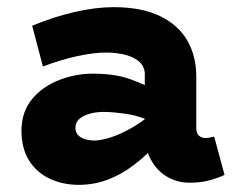

<svg xmlns="http://www.w3.org/2000/svg" viewBox="-20 -503 655 537"><path d="M510 8Q477 8 448.5 -8Q420 -24 402.5 -55.5Q385 -87 385 -132V-295Q385 -316 370.5 -329.5Q356 -343 331 -349.5Q306 -356 276 -356Q242 -356 196 -346Q150 -336 100 -317L70 -431Q130 -456 189 -469.5Q248 -483 298 -483Q376 -483 427.5 -458Q479 -433 504 -389.5Q529 -346 529 -288V-146Q529 -130 536.5 -123.5Q544 -117 554 -117Q562 -117 568.5 -118.5Q575 -120 579 -121L608 -14Q595 -7 569 0.5Q543 8 510 8ZM200 14Q157 14 120.5 -2.5Q84 -19 62 -53Q40 -87 40 -139Q41 -193 71.5 -228Q102 -263 147.5 -280Q193 -297 239 -297Q301 -297 343 -282Q385 -267 428 -244V-152Q376 -178 336 -184Q296 -190 270 -190Q249 -190 231 -185Q213 -180 202 -170.5Q191 -161 191 -145Q191 -133 198.5 -125Q206 -117 218.5 -113.5Q231 -110 245 -110Q262 -110 290.5 -119Q319 -128 354.5 -149Q390 -170 428 -206L425 -108Q391 -69 354.5 -41.5Q318 -14 280 0Q242 14 200 14Z"/></svg>

Font: BioRhyme ExtraBold
Style: Regular
Weight: 800
Designer: Aoife Mooney
Foundry: Aoife Mooney Type
Version: Version 1.600;gftools[0.9.33]